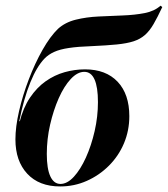

<svg xmlns="http://www.w3.org/2000/svg" viewBox="-20 -650 596 681"><path d="M193.5 11.3Q118.5 11.3 76.6 -33.9Q34.7 -79 34.7 -155.6Q34.7 -200 47.6 -256Q60.5 -312.1 82.3 -369Q104 -425.8 131 -473.4Q158.1 -521 185.5 -547.6Q211.3 -571 248.8 -580.2Q286.3 -589.5 329.8 -591.5Q373.4 -593.5 415.7 -595.2Q458.1 -596.8 493.1 -603.6Q528.2 -610.5 549.2 -629.8L555.6 -625Q538.7 -588.7 524.6 -564.5Q510.5 -540.3 494 -525.8Q477.4 -511.3 454 -503.6Q430.6 -496 394.4 -492.3Q358.1 -488.7 304.8 -486.3Q256.5 -484.7 224.2 -479.8Q191.9 -475 171.8 -465.7Q151.6 -456.5 137.9 -442.3Q124.2 -428.2 111.3 -406.5Q100 -387.9 87.9 -358.5Q75.8 -329 65.7 -293.1Q55.6 -257.3 48.4 -220.2H53.2L49.2 -216.1Q62.1 -267.7 86.3 -303.6Q110.5 -339.5 141.9 -361.7Q173.4 -383.9 209.3 -394Q245.2 -404 281.5 -404Q355.6 -404 397.2 -360.1Q438.7 -316.1 438.7 -237.9Q438.7 -187.1 419.8 -141.9Q400.8 -96.8 366.5 -62.5Q332.3 -28.2 287.9 -8.5Q243.5 11.3 193.5 11.3ZM194.4 2.4Q218.5 2.4 241.9 -23Q265.3 -48.4 284.7 -91.1Q304 -133.9 315.7 -185.1Q327.4 -236.3 327.4 -287.9Q327.4 -341.1 315.3 -368.1Q303.2 -395.2 279 -395.2Q254.8 -395.2 231 -369.8Q207.3 -344.4 188.3 -301.6Q169.4 -258.9 157.7 -207.7Q146 -156.5 146 -104Q146 -51.6 158.5 -24.6Q171 2.4 194.4 2.4Z"/></svg>

Font: Playfair 144pt
Style: Bold Italic
Weight: 700
Italic angle: -15.6°
Designer: Claus Eggers Sørensen
Foundry: Claus Eggers Sørensen
Version: Version 2.203